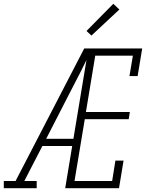

<svg xmlns="http://www.w3.org/2000/svg" viewBox="-35 -990 805 1010"><path d="M-15 0V-38H47L408 -735H450Q420 -673 389 -612Q358 -551 326 -490L208 -260H351L345 -222H188L93 -38H158V0ZM308 0 430 -735H713L689 -590H646L664 -697H466L417 -401H648L642 -363H411L357 -38H555L572 -145H615L591 0ZM446 -803 420 -827 561 -970 593 -940Z"/></svg>

Font: Iosevka Etoile XLtObl
Style: Regular
Weight: 200
Italic angle: -9°
Designer: Belleve Invis
Foundry: Belleve Invis
Version: Version 15.5.2; ttfautohint (v1.8.4)